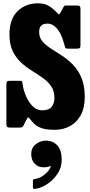

<svg xmlns="http://www.w3.org/2000/svg" viewBox="-20 -784 554 1187"><path d="M376.5 -512.5Q360.5 -574 333.5 -606Q306.5 -638 274 -638Q246 -638 234 -624.8Q222 -611.5 222 -586.5Q222 -552 242.2 -528.2Q262.5 -504.5 294.8 -484Q327 -463.5 363 -440Q399 -416.5 431 -384Q463 -351.5 483.5 -303.5Q504 -255.5 504 -184.5Q504 -116.5 478.8 -71.2Q453.5 -26 411.5 -3.8Q369.5 18.5 318.5 18.5Q266.5 18.5 237.2 8Q208 -2.5 192.8 -17.5Q177.5 -32.5 167 -46.5Q155.5 -63 151 -56.2Q146.5 -49.5 136.5 -31.5L126 -8.5Q121.5 0.5 115 2.8Q108.5 5 94.5 5H44.5Q30.5 5 25 1.2Q19.5 -2.5 19.5 -16V-261Q19.5 -275.5 23.2 -280Q27 -284.5 41 -284.5H100Q115.5 -284.5 116.8 -280Q118 -275.5 120 -262Q125.5 -224.5 141.8 -187.5Q158 -150.5 183.2 -126.2Q208.5 -102 240.5 -102Q282 -102 299.2 -123.5Q316.5 -145 316.5 -178.5Q316.5 -221.5 296.5 -250.5Q276.5 -279.5 244.8 -302Q213 -324.5 177.5 -346.5Q142 -368.5 110.5 -397.2Q79 -426 58.8 -467.5Q38.5 -509 38.5 -571Q38.5 -666 88.5 -714.8Q138.5 -763.5 214.5 -763.5Q257.5 -763.5 284.2 -746Q311 -728.5 331.5 -706.5Q342.5 -694.5 345.8 -695.5Q349 -696.5 358.5 -713.5L371.5 -738.5Q375.5 -745 378 -747.5Q380.5 -750 391.5 -750H456Q468.5 -750 473 -745.8Q477.5 -741.5 477.5 -728.5V-506.5Q477.5 -491 473 -487Q468.5 -483 452 -483H406.5Q384.5 -483 383 -489.2Q381.5 -495.5 376.5 -512.5ZM173 168Q173 130.5 200.8 108Q228.5 85.5 264.5 85.5Q307.5 85.5 334.5 115Q361.5 144.5 361.5 204Q361.5 252 335.2 291Q309 330 270.8 354.8Q232.5 379.5 196.5 383.5Q189 384.5 186.2 382.8Q183.5 381 183.5 372.5V333Q183.5 324.5 193.5 323Q227 319 256 295Q285 271 293 247Q295 239.5 286.5 244Q273.5 250.5 251 250.5Q215.5 250.5 194.2 228Q173 205.5 173 168Z"/></svg>

Font: Besley* Condensed Heavy
Style: Regular
Weight: 800
Width: 3
Designer: Owen Earl
Foundry: indestructible type*
Version: Version 3.000; ttfautohint (v1.8.3)